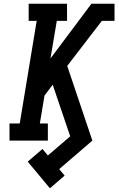

<svg xmlns="http://www.w3.org/2000/svg" viewBox="-20 -755 640 1031"><path d="M248 256 129 113 208 45 237 80 357 -23 263 -300 219 -242 194 -92H237V0H31V-92H86L177 -643H134V-735H340V-643H285L251 -441L471 -735H595V-643H527L341 -401L476 0L298 153L327 188Z"/></svg>

Font: Iosevka Slab Semibold Extended
Style: Italic
Weight: 600
Width: 7
Italic angle: -9°
Monospace: yes
Designer: Belleve Invis
Foundry: Belleve Invis
Version: Version 11.1.0; ttfautohint (v1.8.3)